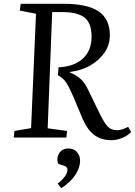

<svg xmlns="http://www.w3.org/2000/svg" viewBox="-20 -730 716 1019"><path d="M291 -373Q372 -376 419 -418.5Q466 -461 466 -535Q466 -607 429 -636.5Q392 -666 308 -666H257L233 -49L336 -35L332 0H53L57 -35L145 -50L171 -657L85 -674L90 -710H316Q444 -710 503.5 -669.5Q563 -629 563 -543Q563 -492 534.5 -450.5Q506 -409 458 -382Q410 -355 350 -348V-346Q386 -331 408.5 -310.5Q431 -290 451 -247L511 -123Q535 -75 553 -57Q571 -39 602 -39Q626 -39 660 -57L676 -29Q656 -9 627.5 2.5Q599 14 571 14Q517 14 480.5 -13.5Q444 -41 419 -98L370 -215Q350 -262 333.5 -288.5Q317 -315 287 -331ZM305 269 286 244Q308 228 323 208.5Q338 189 338 170Q338 156 323 151L289 139Q282 122 286 103Q290 84 304.5 71Q319 58 343 58Q373 58 389 77.5Q405 97 405 123Q405 159 380.5 197.5Q356 236 305 269Z"/></svg>

Font: Literata 36pt
Style: Italic
Weight: 400
Italic angle: -2°
Designer: Latin by Veronika Burian and Jose Scaglione. Greek by Irene Vlachou. Cyrillic by Vera Evstafieva
Foundry: TypeTogether
Version: Version 3.002